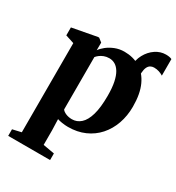

<svg xmlns="http://www.w3.org/2000/svg" viewBox="-210 -793 1067 1161"><g transform="rotate(30 324.0 -212.5)"><path d="M524 -355.5 479 -418.5 459 -496Q459.5 -543 480.2 -581.2Q501 -619.5 534.5 -642Q568 -664.5 606 -664.5Q632.5 -664.5 647.5 -657V-541.5Q635 -549.5 618.8 -555Q602.5 -560.5 583 -560.5Q569.5 -560.5 558.2 -554Q547 -547.5 540.2 -533Q533.5 -518.5 532 -495ZM25 238.5V192.5L85.5 178.5V-444L25.5 -463.5V-519L196.5 -551H204.5L230 -531L229.5 -477.5Q240.5 -494 262.5 -511.8Q284.5 -529.5 315 -541.8Q345.5 -554 380.5 -554Q441.5 -554 488.8 -525.8Q536 -497.5 563 -439.2Q590 -381 590 -291Q590 -227 570.5 -171.8Q551 -116.5 514.5 -75.5Q478 -34.5 426.5 -11.8Q375 11 310.5 11Q289 11 267.8 7.5Q246.5 4 235.5 0L238 76V178.5L317.5 192.5V238.5ZM308 -41Q342.5 -41 369 -64.8Q395.5 -88.5 410.2 -139.2Q425 -190 425 -272Q425 -327.5 417 -366Q409 -404.5 394.8 -428.2Q380.5 -452 361.8 -463Q343 -474 321 -474Q300.5 -474 284 -467.5Q267.5 -461 256 -452Q244.5 -443 238 -434.5V-69Q245.5 -57.5 265 -49.2Q284.5 -41 308 -41Z"/></g></svg>

Font: Merriweather 60pt ExtraBold
Style: Regular
Weight: 800
Version: Version 2.100